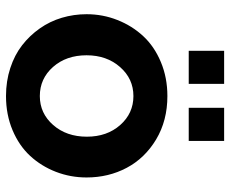

<svg xmlns="http://www.w3.org/2000/svg" viewBox="-84 -680 774 646"><g transform="rotate(90 303.0 -357.0)"><path d="M150.9 -605V-724.1H262.2V-605ZM342.8 -605V-724.1H454.1V-605ZM27.8 -261.2Q27.8 -315.9 47.4 -365.2Q66.9 -414.6 101.6 -451.9Q136.2 -489.3 188.7 -511.2Q241.2 -533.2 303.2 -533.2Q385.7 -533.2 449 -495.4Q512.2 -457.5 544.7 -396.2Q577.1 -335 577.1 -261.2Q577.1 -207 558.1 -158Q539.1 -108.9 504.6 -71.5Q470.2 -34.2 418 -12.2Q365.7 9.8 303.2 9.8Q252.9 9.8 209 -4.6Q165 -19 132.3 -44.4Q99.6 -69.8 75.7 -103.8Q51.8 -137.7 39.8 -178Q27.8 -218.3 27.8 -261.2ZM303.2 -104Q361.3 -104 400.6 -148.9Q439.9 -193.8 439.9 -262.2Q439.9 -330.1 400.6 -374.5Q361.3 -418.9 303.2 -418.9Q245.1 -418.9 205.6 -374Q166 -329.1 166 -261.2Q166 -192.9 205.3 -148.4Q244.6 -104 303.2 -104Z"/></g></svg>

Font: Rawline
Style: Bold
Weight: 700
Designer: Matt McInerney, Pablo Impallari, Rodrigo Fuenzalida
Foundry: Matt McInerney, Pablo Impallari, Rodrigo Fuenzalida
Version: Version 4.020;PS 004.020;hotconv 1.0.88;makeotf.lib2.5.64775